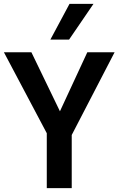

<svg xmlns="http://www.w3.org/2000/svg" viewBox="-35 -965 608 985"><path d="M205 0V-281.5L-15 -697H126L272.5 -394L413 -697H553L333 -272.5V0ZM223.5 -762 321.5 -945H444.5L319.5 -762Z"/></svg>

Font: Alatsi
Style: Regular
Weight: 400
Designer: Spyros Zevelakis, Eben Sorkin
Foundry: www.sorkintype.com
Version: Version 1.008; ttfautohint (v1.8.4.7-5d5b)